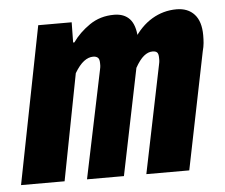

<svg xmlns="http://www.w3.org/2000/svg" viewBox="-67 -558 709 606"><g transform="rotate(-5 288.0 -255.0)"><path d="M-24 0 74 -498H180L179 -434H183Q204 -464 237.5 -487Q271 -510 315 -510Q347 -510 364.5 -491Q382 -472 384 -431L373 -425Q399 -467 435 -488.5Q471 -510 513 -510Q549 -510 569.5 -487.5Q590 -465 590 -421Q590 -408 589 -396.5Q588 -385 584 -370L509 0H373L443 -341Q445 -350 445 -354Q445 -358 445 -362Q445 -375 440.5 -379.5Q436 -384 426 -384Q412 -384 398.5 -373Q385 -362 371 -337L302 0H185L256 -341Q258 -350 258 -354Q258 -358 258 -362Q258 -375 252.5 -379.5Q247 -384 238 -384Q223 -384 208.5 -373Q194 -362 179 -337L114 0Z"/></g></svg>

Font: Source Code Pro ExtraBold
Style: Italic
Weight: 800
Italic angle: -11°
Monospace: yes
Designer: Paul D. Hunt, Teo Tuominen
Foundry: Adobe Systems Incorporated
Version: Version 1.016;hotconv 1.0.116;makeotfexe 2.5.65601